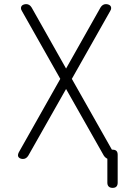

<svg xmlns="http://www.w3.org/2000/svg" viewBox="-20 -760 640 930"><path d="M514 -707 328 -378 522 -35H525Q538 -35 544 -29Q550 -23 550 -10V125Q550 137 544 143.5Q538 150 525.5 150Q513 150 506.5 143.5Q500 137 500 125V9Q497 8 495 6Q488 2 483 -6L300 -329L117 -6Q112 2 105.5 6Q99 10 91 10Q85 10 79.5 8Q74 6 70.5 2Q67 -2 67 -8Q67 -14 71 -22L272 -378L86 -707Q81 -715 81.5 -721.5Q82 -728 85.5 -732Q89 -736 95 -738Q101 -740 107 -740Q115 -740 121.5 -736Q128 -732 133 -724L300 -428L467 -724Q472 -732 478.5 -736Q485 -740 493 -740Q499 -740 505 -738Q511 -736 514.5 -732Q518 -728 518.5 -721.5Q519 -715 514 -707Z"/></svg>

Font: Maple Mono Thin
Style: Regular
Weight: 250
Monospace: yes
Designer: subframe7536
Version: Version 7.000